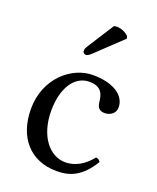

<svg xmlns="http://www.w3.org/2000/svg" viewBox="-130 -751 687 839"><g transform="rotate(20 214.0 -331.5)"><path d="M398 -91C394 -100 386 -104 377 -105C343 -61 300 -39 257 -39C184 -39 123 -113 123 -230C123 -340 171 -406 237 -406C296 -406 304 -371 308 -336C311 -309 325 -300 346 -300C367 -300 395 -313 395 -344C395 -399 338 -439 242 -439C143 -439 37 -350 37 -208C37 -79 109 10 235 10C295 10 348 -9 398 -91ZM254 -671 178 -552C170 -539 167 -535 167 -524C167 -517 174 -511 181 -511C188 -511 196 -515 211 -530L326 -639L323 -650C300 -672 274 -673 268 -673C263 -673 257 -672 254 -671Z"/></g></svg>

Font: Libertinus Serif
Style: Regular
Weight: 400
Designer: Philipp H. Poll, Khaled Hosny
Foundry: Caleb Maclennan
Version: Version 7.050;RELEASE